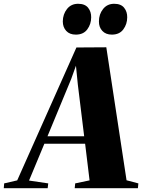

<svg xmlns="http://www.w3.org/2000/svg" viewBox="-106 -995 752 1015"><path d="M-86 0 -84 -25.5 -15 -41.5 298 -744 456 -745 563 -42 625.5 -25.5 623 0H289L291.5 -25.5L367.5 -41.5L344 -235H128.5L47.5 -40.5L149 -25.5L146 0ZM145 -274.5H339L305.5 -547.5L295.5 -647.5L270 -576.5ZM295 -812Q262 -812 244 -831.8Q226 -851.5 226 -882Q226.5 -920 248.2 -947.5Q270 -975 307 -975Q343 -975 359.8 -954Q376.5 -933 376 -903.5Q376 -867.5 355.5 -839.8Q335 -812 295 -812ZM485.5 -812Q453 -812 434.8 -831.8Q416.5 -851.5 417 -882Q417 -920 439 -947.5Q461 -975 497.5 -975Q533.5 -975 550.2 -954Q567 -933 566.5 -903.5Q566.5 -867.5 546 -839.8Q525.5 -812 485.5 -812Z"/></svg>

Font: Merriweather 120pt Black
Style: Italic
Weight: 900
Italic angle: -7.8°
Version: Version 2.101